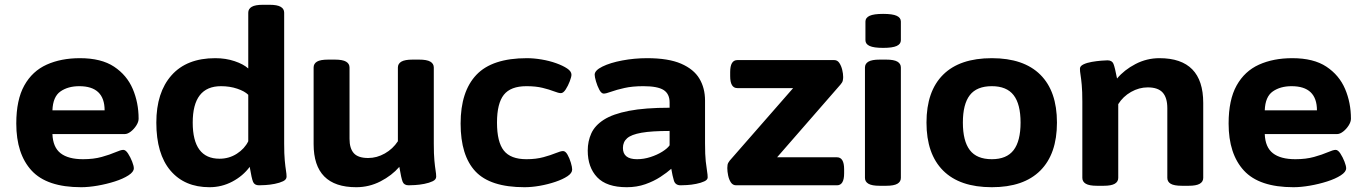

<svg xmlns="http://www.w3.org/2000/svg" viewBox="-20 -774 5704 802"><path d="M319 8Q176 8 112 -61.5Q48 -131 48 -258Q48 -357 81.5 -417Q115 -477 175 -504Q235 -531 314 -531Q403 -531 456.5 -495.5Q510 -460 534.5 -402.5Q559 -345 559 -278Q559 -265 549.5 -250Q540 -235 526.5 -224.5Q513 -214 501 -214H199Q201 -159 233 -134Q265 -109 327 -109Q371 -109 405 -118.5Q439 -128 462 -138Q485 -148 495 -148Q505 -148 515 -132.5Q525 -117 532 -99Q539 -81 539 -71Q539 -56 516.5 -41.5Q494 -27 459.5 -16Q425 -5 387.5 1.5Q350 8 319 8ZM199 -313H417Q417 -414 311 -414Q264 -414 232.5 -392Q201 -370 199 -313Z M855 8Q751 8 692 -61.5Q633 -131 633 -262Q633 -388 696.5 -459.5Q760 -531 879 -531Q923 -531 960 -518.5Q997 -506 1017 -488V-721Q1017 -737 1031.5 -745.5Q1046 -754 1078 -754H1106Q1138 -754 1152.5 -745.5Q1167 -737 1167 -721V-174Q1167 -130 1169.5 -103.5Q1172 -77 1174.5 -62Q1177 -47 1177 -36Q1177 -24 1162.5 -17Q1148 -10 1127.5 -6Q1107 -2 1088.5 -1Q1070 0 1062 0Q1043 0 1037 -14.5Q1031 -29 1023 -77Q995 -39 950.5 -15.5Q906 8 855 8ZM897 -111Q937 -111 969.5 -132Q1002 -153 1017 -184V-378Q1002 -393 971 -403.5Q940 -414 903 -414Q785 -414 785 -262Q785 -111 897 -111Z M1468 8Q1290 8 1290 -172V-492Q1290 -508 1304 -516.5Q1318 -525 1351 -525H1379Q1411 -525 1425.5 -516.5Q1440 -508 1440 -492V-194Q1440 -154 1458 -134Q1476 -114 1518 -114Q1554 -114 1587.5 -133Q1621 -152 1642 -184V-492Q1642 -508 1656.5 -516.5Q1671 -525 1703 -525H1731Q1763 -525 1777.5 -516.5Q1792 -508 1792 -492V-174Q1792 -130 1794.5 -103.5Q1797 -77 1799.5 -62Q1802 -47 1802 -36Q1802 -24 1787.5 -17Q1773 -10 1752.5 -6Q1732 -2 1713.5 -1Q1695 0 1687 0Q1668 0 1662 -14.5Q1656 -29 1648 -77Q1617 -41 1569.5 -16.5Q1522 8 1468 8Z M2171 8Q2028 8 1966 -58Q1904 -124 1904 -258Q1904 -392 1970 -461.5Q2036 -531 2181 -531Q2210 -531 2242.5 -525.5Q2275 -520 2303 -510Q2331 -500 2349 -488Q2367 -476 2367 -462Q2367 -453 2360 -434.5Q2353 -416 2343 -400.5Q2333 -385 2323 -385Q2313 -385 2294 -392.5Q2275 -400 2246.5 -407Q2218 -414 2179 -414Q2113 -414 2084.5 -378Q2056 -342 2056 -262Q2056 -181 2084.5 -145Q2113 -109 2179 -109Q2219 -109 2250 -117.5Q2281 -126 2301.5 -134.5Q2322 -143 2332 -143Q2342 -143 2350.5 -128Q2359 -113 2364.5 -94.5Q2370 -76 2370 -66Q2370 -51 2350.5 -38Q2331 -25 2300 -14.5Q2269 -4 2235 2Q2201 8 2171 8Z M2598 8Q2514 8 2474.5 -33.5Q2435 -75 2435 -145Q2435 -184 2450 -217Q2465 -250 2502.5 -274Q2540 -298 2607 -311Q2674 -324 2777 -324V-346Q2777 -382 2752 -398Q2727 -414 2667 -414Q2622 -414 2588.5 -406.5Q2555 -399 2533 -391Q2511 -383 2502 -383Q2492 -383 2483.5 -399Q2475 -415 2469.5 -434Q2464 -453 2464 -462Q2464 -480 2496.5 -496Q2529 -512 2579.5 -521.5Q2630 -531 2683 -531Q2772 -531 2825 -508Q2878 -485 2901.5 -445.5Q2925 -406 2925 -354V-175Q2925 -127 2928 -100Q2931 -73 2933.5 -58.5Q2936 -44 2936 -33Q2936 -23 2922 -16.5Q2908 -10 2888 -6Q2868 -2 2849.5 -1Q2831 0 2823 0Q2801 0 2795 -19.5Q2789 -39 2784 -69Q2766 -53 2738.5 -35Q2711 -17 2675.5 -4.5Q2640 8 2598 8ZM2641 -109Q2669 -109 2697 -118Q2725 -127 2746.5 -140.5Q2768 -154 2777 -167V-227Q2702 -227 2659.5 -219.5Q2617 -212 2599.5 -196.5Q2582 -181 2582 -156Q2582 -109 2641 -109Z M3055 0Q3041 0 3033 -12Q3025 -24 3021.5 -41Q3018 -58 3018 -72Q3018 -77 3019 -85Q3020 -93 3028 -103L3293 -406H3060Q3030 -406 3030 -456V-473Q3030 -523 3060 -523H3465Q3478 -523 3486 -511Q3494 -499 3498 -482.5Q3502 -466 3502 -452Q3502 -446 3500.5 -438Q3499 -430 3491 -421L3226 -117H3476Q3506 -117 3506 -67V-50Q3506 0 3476 0Z M3654 2Q3622 2 3607.5 -6.5Q3593 -15 3593 -31V-492Q3593 -508 3607.5 -516.5Q3622 -525 3654 -525H3682Q3714 -525 3728.5 -516.5Q3743 -508 3743 -492V-31Q3743 -15 3728.5 -6.5Q3714 2 3682 2ZM3669 -574Q3630 -574 3612.5 -582Q3595 -590 3595 -606V-684Q3595 -700 3612.5 -708Q3630 -716 3669 -716Q3708 -716 3725.5 -708Q3743 -700 3743 -684V-606Q3743 -590 3725.5 -582Q3708 -574 3669 -574Z M4123 8Q3989 8 3919.5 -61.5Q3850 -131 3850 -262Q3850 -393 3919.5 -462Q3989 -531 4123 -531Q4256 -531 4325.5 -462Q4395 -393 4395 -262Q4395 -131 4325.5 -61.5Q4256 8 4123 8ZM4123 -109Q4185 -109 4214 -147Q4243 -185 4243 -262Q4243 -339 4214 -376.5Q4185 -414 4123 -414Q4060 -414 4031 -376.5Q4002 -339 4002 -262Q4002 -185 4031 -147Q4060 -109 4123 -109Z M4562 2Q4530 2 4515.5 -6.5Q4501 -15 4501 -31V-349Q4501 -393 4498.5 -419.5Q4496 -446 4493.5 -461Q4491 -476 4491 -487Q4491 -498 4505.5 -505Q4520 -512 4540.5 -515.5Q4561 -519 4579.5 -520.5Q4598 -522 4606 -522Q4625 -522 4631 -507.5Q4637 -493 4646 -446Q4676 -482 4723 -506.5Q4770 -531 4823 -531Q5006 -531 5006 -344V-31Q5006 -15 4991.5 -6.5Q4977 2 4945 2H4917Q4884 2 4870 -6.5Q4856 -15 4856 -31V-322Q4856 -366 4836.5 -387.5Q4817 -409 4774 -409Q4738 -409 4704.5 -390Q4671 -371 4651 -339V-31Q4651 -15 4636.5 -6.5Q4622 2 4590 2Z M5383 8Q5240 8 5176 -61.5Q5112 -131 5112 -258Q5112 -357 5145.5 -417Q5179 -477 5239 -504Q5299 -531 5378 -531Q5467 -531 5520.5 -495.5Q5574 -460 5598.5 -402.5Q5623 -345 5623 -278Q5623 -265 5613.5 -250Q5604 -235 5590.5 -224.5Q5577 -214 5565 -214H5263Q5265 -159 5297 -134Q5329 -109 5391 -109Q5435 -109 5469 -118.5Q5503 -128 5526 -138Q5549 -148 5559 -148Q5569 -148 5579 -132.5Q5589 -117 5596 -99Q5603 -81 5603 -71Q5603 -56 5580.5 -41.5Q5558 -27 5523.5 -16Q5489 -5 5451.5 1.5Q5414 8 5383 8ZM5263 -313H5481Q5481 -414 5375 -414Q5328 -414 5296.5 -392Q5265 -370 5263 -313Z"/></svg>

Font: Asap Semi Expanded
Style: Bold
Weight: 700
Width: 6
Designer: Pablo Cosgaya
Foundry: Omnibus-Type
Version: Version 3.001; ttfautohint (v1.8.4.7-5d5b)